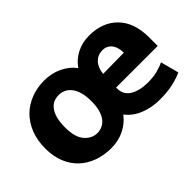

<svg xmlns="http://www.w3.org/2000/svg" viewBox="-82 -745 1010 1010"><g transform="rotate(-45 423.5 -240.0)"><path d="M839 -197H529V-193Q529 -143 568 -120Q607 -97 666 -97Q707 -97 738 -105Q769 -113 790 -124L817 -22Q790 -9 748.5 1Q707 11 647 11Q588 11 537 -9.5Q486 -30 456 -70Q427 -32 383.5 -10.5Q340 11 286 11Q233 11 187.5 -5.5Q142 -22 109 -53Q76 -84 57.5 -129.5Q39 -175 39 -233Q39 -294 58 -342Q77 -390 110.5 -423Q144 -456 189.5 -473.5Q235 -491 288 -491Q342 -491 387.5 -469.5Q433 -448 461 -410Q487 -448 529 -469.5Q571 -491 622 -491Q721 -491 780 -431Q839 -371 839 -260ZM387 -238Q387 -277 379 -304.5Q371 -332 357 -349.5Q343 -367 325 -375Q307 -383 288 -383Q269 -383 251.5 -376Q234 -369 220.5 -352Q207 -335 199 -307.5Q191 -280 191 -238Q191 -165 221 -131Q251 -97 290 -97Q309 -97 326.5 -104.5Q344 -112 357.5 -128.5Q371 -145 379 -172Q387 -199 387 -238ZM688 -298Q688 -315 684 -331Q680 -347 671.5 -359.5Q663 -372 649.5 -379.5Q636 -387 617 -387Q582 -387 559 -362.5Q536 -338 532 -296Z"/></g></svg>

Font: Mukta Malar ExtraBold
Style: Regular
Weight: 800
Designer: Aadarsh Rajan, Girish Dalvi, Yashodeep Gholap
Foundry: Ek Type
Version: Version 2.538;PS 1.000;hotconv 16.6.51;makeotf.lib2.5.65220;